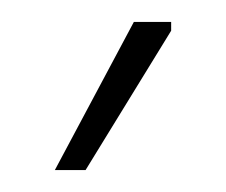

<svg xmlns="http://www.w3.org/2000/svg" viewBox="-20 -742 206 175"><path d="M30 -587 102 -722H136V-714L58 -587Z"/></svg>

Font: Fustat ExtraLight
Style: Regular
Weight: 250
Designer: Mohamed Gaber, Khaled Hosny, Laura Garcia Mut
Foundry: Kief Type Foundry, Alif Type Foundry, Hard Type Foundry
Version: Version 1.007